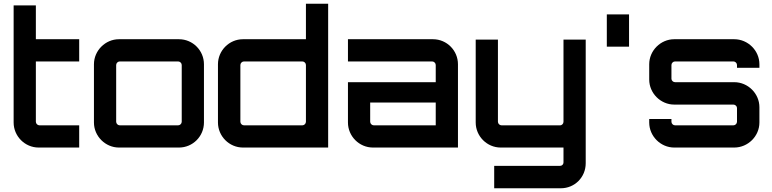

<svg xmlns="http://www.w3.org/2000/svg" viewBox="-20 -790 4134 1028"><path d="M187 0H404V-119H191C181 -119 172 -128 172 -138V-461H404V-580H172V-761H53V-134C53 -61 113 0 187 0Z M617 0H938C1013 0 1072 -61 1072 -134V-446C1072 -519 1013 -580 938 -580H617C544 -580 483 -519 483 -446V-134C483 -61 544 0 617 0ZM621 -119C611 -119 602 -128 602 -138V-442C602 -452 611 -461 621 -461H934C944 -461 953 -452 953 -442V-138C953 -128 944 -119 934 -119Z M1281 0H1737V-770H1618V-580H1281C1207 -580 1147 -519 1147 -446V-134C1147 -61 1207 0 1281 0ZM1286 -119C1276 -119 1267 -128 1267 -138V-442C1267 -452 1276 -461 1286 -461H1599C1609 -461 1618 -452 1618 -442V-138C1618 -128 1609 -119 1599 -119Z M1977 0H2432V-446C2432 -519 2373 -580 2298 -580H1843V-461H2294C2304 -461 2313 -452 2313 -442V-350H1843V-134C1843 -61 1903 0 1977 0ZM1981 -119C1971 -119 1962 -128 1962 -138V-241H2313V-119Z M2983 218C3057 218 3116 159 3116 84V-578H2997V-138C2997 -128 2989 -119 2979 -119H2665C2655 -119 2646 -128 2646 -138V-578H2527V-134C2527 -61 2587 0 2661 0H2997V80C2997 90 2989 98 2979 98H2626V218Z M3348 -540V-713H3229V-540Z M3590 0H3911C3985 0 4046 -61 4046 -134V-216C4046 -289 3985 -350 3911 -350H3594C3584 -350 3575 -359 3575 -368V-442C3575 -452 3584 -461 3594 -461H3907C3917 -461 3926 -452 3926 -442V-427H4046V-446C4046 -519 3985 -580 3911 -580H3590C3517 -580 3456 -519 3456 -446V-364C3456 -291 3517 -230 3590 -230H3907C3917 -230 3926 -221 3926 -212V-138C3926 -128 3917 -119 3907 -119H3594C3584 -119 3575 -128 3575 -138V-153H3456V-134C3456 -61 3517 0 3590 0Z"/></svg>

Font: Orbitron SemiBold
Style: Regular
Weight: 600
Designer: Matt McInerney
Foundry: The League of Moveable Type
Version: Version 2.001